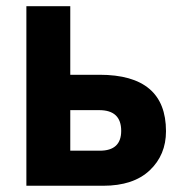

<svg xmlns="http://www.w3.org/2000/svg" viewBox="-20 -595 583 615"><path d="M64.5 0V-575.2H205.1V-355.5H298.8Q511.7 -355.5 511.7 -174.8Q511.7 -98.6 459.5 -49.3Q407.2 0 310.5 0ZM205.1 -112.3H299.8Q368.2 -112.3 368.2 -175.8Q368.2 -242.2 297.9 -242.2H205.1Z"/></svg>

Font: Gothic A1 ExtraBold
Style: Regular
Weight: 800
Designer: HanYang I&C Co.,Ltd.
Foundry: HanYang I&C Co.,Ltd.
Version: Version 2.50